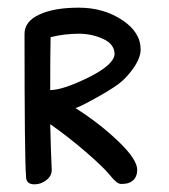

<svg xmlns="http://www.w3.org/2000/svg" viewBox="-20 -481 440 501"><path d="M115 -37Q115 -22 101 -11Q87 0 70 0Q48 0 48 -20Q44 -67 44 -393Q44 -425 82.5 -443Q121 -461 185.5 -461Q250 -461 298.5 -429Q347 -397 347 -352Q347 -330 328 -303Q309 -276 287.5 -260.5Q266 -245 226 -223Q186 -201 177 -199Q240 -159 289 -112Q338 -65 338 -38Q338 -11 314 -3Q307 -1 296 -1Q285 -1 268 -22.5Q251 -44 204 -84.5Q157 -125 111 -157Q113 -77 115 -38ZM111 -246Q144 -246 210 -278.5Q276 -311 279 -339Q279 -366 249 -379.5Q219 -393 186 -393Q148 -393 112 -384Q111 -336 111 -246Z"/></svg>

Font: Patrick Hand SC
Style: Regular
Weight: 400
Designer: Patrick Wagesreiter
Foundry: Patrick Wagesreiter
Version: Version 1.003;PS 001.003;hotconv 1.0.70;makeotf.lib2.5.58329